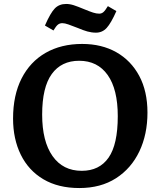

<svg xmlns="http://www.w3.org/2000/svg" viewBox="-20 -936 810 970"><path d="M381 14Q274 14 199 -30.5Q124 -75 85 -154.5Q46 -234 46 -337Q46 -455 89 -539.5Q132 -624 210.5 -669Q289 -714 395 -714Q494 -714 568 -672Q642 -630 683.5 -552.5Q725 -475 725 -367Q725 -257 684 -171Q643 -85 566 -35.5Q489 14 381 14ZM393 -73Q482 -73 528.5 -139.5Q575 -206 575 -349Q575 -485 524 -557Q473 -629 380 -629Q290 -629 241.5 -562Q193 -495 193 -357Q193 -222 245.5 -147.5Q298 -73 393 -73ZM465 -771Q443 -771 421.5 -777Q400 -783 372 -795Q344 -806 325.5 -812.5Q307 -819 295 -819Q282 -819 272.5 -811.5Q263 -804 250 -782L207 -807Q235 -871 257 -893.5Q279 -916 314 -916Q333 -916 353 -909.5Q373 -903 404 -890Q433 -878 450 -872.5Q467 -867 481 -867Q493 -867 502 -874.5Q511 -882 525 -905L568 -880Q541 -819 519 -795Q497 -771 465 -771Z"/></svg>

Font: Literata 12pt SemiBold
Style: Regular
Weight: 600
Designer: Latin by Veronika Burian and Jose Scaglione. Greek by Irene Vlachou. Cyrillic by Vera Evstafieva.
Foundry: TypeTogether
Version: Version 3.002